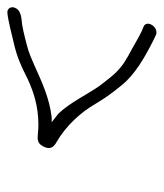

<svg xmlns="http://www.w3.org/2000/svg" viewBox="18 -482 444 520"><g transform="rotate(-90 240.0 -222.0)"><path d="M104 -328C92 -307 104 -297 115 -291C160 -265 196 -225 219 -185C235 -158 250 -138 268 -116C297 -79 344 -52 394 -27L407 -21C428 -15 447 -47 428 -55L416 -60C408 -64 398 -69 386 -76C363 -90 335 -102 317 -118C298 -133 282 -156 267 -175C244 -208 222 -255 192 -286L169 -304H182C235 -310 281 -332 321 -350C337 -357 359 -367 377 -371C381 -372 414 -381 433 -384C450 -386 475 -386 480 -407C482 -417 475 -425 465 -424C444 -422 406 -412 385 -407C348 -399 319 -386 286 -369C253 -354 214 -340 162 -340C147 -340 137 -342 124 -342C115 -341 109 -337 104 -328Z"/></g></svg>

Font: Stray Cat
Style: CnObl
Weight: 400
Version: Version 1.0